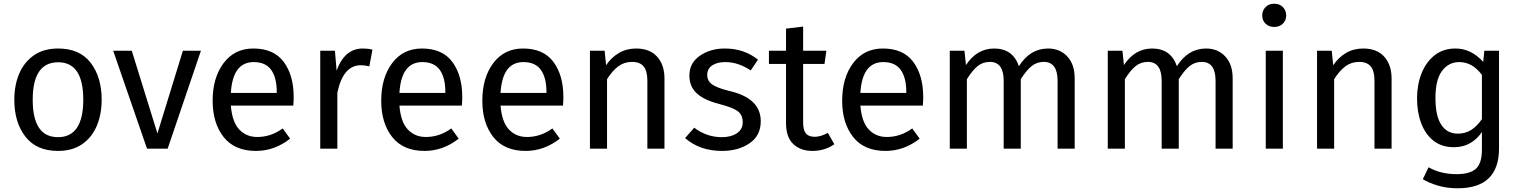

<svg xmlns="http://www.w3.org/2000/svg" viewBox="-20 -800 8172 1033"><path d="M292 12Q176 12 116.5 -65Q57 -142 57 -263Q57 -342 83.5 -404Q110 -466 162.5 -502.5Q215 -539 293 -539Q409 -539 468 -462Q527 -385 527 -264Q527 -185 500.5 -122.5Q474 -60 421.5 -24Q369 12 292 12ZM292 -62Q428 -62 428 -264Q428 -465 293 -465Q156 -465 156 -263Q156 -62 292 -62Z M882 0H771L589 -527H689L827 -82L964 -527H1061Z M1357 12Q1242 12 1183 -63Q1124 -138 1124 -258Q1124 -382 1183 -460.5Q1242 -539 1343 -539Q1453 -539 1506.5 -467Q1560 -395 1560 -279Q1560 -256 1558 -232H1222Q1229 -144 1267 -103.5Q1305 -63 1364 -63Q1438 -63 1501 -109L1541 -54Q1457 12 1357 12ZM1469 -300V-306Q1469 -382 1439 -424Q1409 -466 1345 -466Q1232 -466 1222 -300Z M1795 0H1703V-527H1782L1791 -420Q1834 -539 1932 -539Q1960 -539 1984 -533L1967 -443Q1943 -449 1921 -449Q1826 -449 1795 -301Z M2264 12Q2149 12 2090 -63Q2031 -138 2031 -258Q2031 -382 2090 -460.5Q2149 -539 2250 -539Q2360 -539 2413.5 -467Q2467 -395 2467 -279Q2467 -256 2465 -232H2129Q2136 -144 2174 -103.5Q2212 -63 2271 -63Q2345 -63 2408 -109L2448 -54Q2364 12 2264 12ZM2376 -300V-306Q2376 -382 2346 -424Q2316 -466 2252 -466Q2139 -466 2129 -300Z M2808 12Q2693 12 2634 -63Q2575 -138 2575 -258Q2575 -382 2634 -460.5Q2693 -539 2794 -539Q2904 -539 2957.5 -467Q3011 -395 3011 -279Q3011 -256 3009 -232H2673Q2680 -144 2718 -103.5Q2756 -63 2815 -63Q2889 -63 2952 -109L2992 -54Q2908 12 2808 12ZM2920 -300V-306Q2920 -382 2890 -424Q2860 -466 2796 -466Q2683 -466 2673 -300Z M3555 0H3463V-365Q3463 -418 3443 -442.5Q3423 -467 3380 -467Q3339 -467 3307 -443.5Q3275 -420 3246 -374V0H3154V-527H3233L3241 -449Q3268 -490 3309 -514.5Q3350 -539 3402 -539Q3476 -539 3515.5 -495Q3555 -451 3555 -378Z M3865 12Q3745 12 3666 -57L3715 -113Q3782 -62 3863 -62Q3913 -62 3944.5 -83Q3976 -104 3976 -142Q3976 -182 3949 -202Q3922 -222 3848 -241Q3767 -262 3728 -298.5Q3689 -335 3689 -394Q3689 -461 3745.5 -500Q3802 -539 3879 -539Q3984 -539 4058 -479L4019 -421Q3952 -466 3882 -466Q3838 -466 3811.5 -448Q3785 -430 3785 -397Q3785 -365 3810.5 -346.5Q3836 -328 3898 -312Q4073 -274 4073 -148Q4073 -70 4012.5 -29Q3952 12 3865 12Z M4351 12Q4287 12 4248 -25Q4209 -62 4209 -138V-456H4117V-527H4209V-646L4301 -657V-527H4426L4416 -456H4301V-142Q4301 -100 4316 -82Q4331 -64 4364 -64Q4395 -64 4434 -85L4469 -24Q4417 12 4351 12Z M4744 12Q4629 12 4570 -63Q4511 -138 4511 -258Q4511 -382 4570 -460.5Q4629 -539 4730 -539Q4840 -539 4893.5 -467Q4947 -395 4947 -279Q4947 -256 4945 -232H4609Q4616 -144 4654 -103.5Q4692 -63 4751 -63Q4825 -63 4888 -109L4928 -54Q4844 12 4744 12ZM4856 -300V-306Q4856 -382 4826 -424Q4796 -466 4732 -466Q4619 -466 4609 -300Z M5762 0H5670V-365Q5670 -467 5596 -467Q5559 -467 5531 -445Q5503 -423 5472 -374V0H5380V-365Q5380 -467 5306 -467Q5268 -467 5240 -444.5Q5212 -422 5182 -374V0H5090V-527H5169L5177 -450Q5236 -539 5329 -539Q5429 -539 5462 -444Q5522 -539 5619 -539Q5682 -539 5722 -496.5Q5762 -454 5762 -378Z M6612 0H6520V-365Q6520 -467 6446 -467Q6409 -467 6381 -445Q6353 -423 6322 -374V0H6230V-365Q6230 -467 6156 -467Q6118 -467 6090 -444.5Q6062 -422 6032 -374V0H5940V-527H6019L6027 -450Q6086 -539 6179 -539Q6279 -539 6312 -444Q6372 -539 6469 -539Q6532 -539 6572 -496.5Q6612 -454 6612 -378Z M6835 -655Q6807 -655 6789 -672.5Q6771 -690 6771 -717Q6771 -743 6788.5 -761.5Q6806 -780 6835 -780Q6865 -780 6882.5 -761.5Q6900 -743 6900 -717Q6900 -691 6882.5 -673Q6865 -655 6835 -655ZM6882 0H6790V-527H6882Z M7467 0H7375V-365Q7375 -418 7355 -442.5Q7335 -467 7292 -467Q7251 -467 7219 -443.5Q7187 -420 7158 -374V0H7066V-527H7145L7153 -449Q7180 -490 7221 -514.5Q7262 -539 7314 -539Q7388 -539 7427.5 -495Q7467 -451 7467 -378Z M7822 213Q7764 213 7714.5 198Q7665 183 7635 164L7666 100Q7731 137 7817 137Q7888 137 7920.5 108Q7953 79 7953 5V-90Q7928 -52 7890 -30Q7852 -8 7803 -8Q7737 -8 7693 -42.5Q7649 -77 7626.5 -136.5Q7604 -196 7604 -271Q7604 -345 7628.5 -406Q7653 -467 7699 -503Q7745 -539 7811 -539Q7895 -539 7960 -467L7966 -527H8045V-1Q8045 213 7822 213ZM7823 -81Q7863 -81 7894 -100Q7925 -119 7953 -159V-397Q7902 -466 7831 -466Q7774 -466 7738.5 -418.5Q7703 -371 7703 -273Q7703 -176 7734.5 -128.5Q7766 -81 7823 -81Z"/></svg>

Font: Trujillo
Style: Regular
Weight: 400
Designer: Fira Sans original fonts by bBox Type GmbH, Carrois Corporate GbR, & Edenspiekermann AG / Changes by Cristiano Sobral
Foundry: Fira Sans original fonts by bBox Type GmbH, Carrois Corporate GbR, & Edenspiekermann AG / Changes by Cristiano Sobral
Version: Version 4.301;October 17, 2021;FontCreator 14.0.0.2814 64-bi